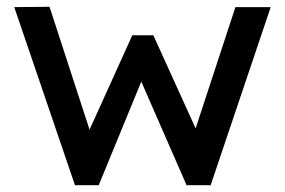

<svg xmlns="http://www.w3.org/2000/svg" viewBox="-20 -546 840 566"><path d="M201 0 22 -525 126 -526 254 -133 231 -135 370 -442H432L572 -134L545 -132L674 -525H778L601 0H530L384 -334L407 -331L271 0Z"/></svg>

Font: Lexend Medium
Style: Regular
Weight: 500
Designer: Bonnie Shaver-Troup, Thomas Jockin
Foundry: Lexend
Version: Version 1.005